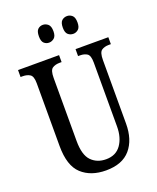

<svg xmlns="http://www.w3.org/2000/svg" viewBox="-166 -1010 915 1117"><g transform="rotate(-20 292.0 -451.0)"><path d="M295 10Q201 10 144.5 -42Q88 -94 88 -216V-604Q88 -648 70 -659.5Q52 -671 25 -671H12V-714H266V-671H254Q226 -671 208.5 -659Q191 -647 191 -600V-210Q191 -123 226 -87Q261 -51 317 -51Q378 -51 409.5 -95.5Q441 -140 441 -209V-604Q441 -648 424 -659.5Q407 -671 380 -671H368V-714H571V-671H558Q531 -671 513.5 -659Q496 -647 496 -600V-207Q496 -107 446 -48.5Q396 10 295 10ZM387 -802Q368 -802 354.5 -814Q341 -826 341 -856Q341 -888 354.5 -900Q368 -912 387 -912Q404 -912 418 -900Q432 -888 432 -856Q432 -826 418 -814Q404 -802 387 -802ZM237 -802Q219 -802 206 -814Q193 -826 193 -856Q193 -888 206 -900Q219 -912 237 -912Q254 -912 268.5 -900Q283 -888 283 -856Q283 -826 268.5 -814Q254 -802 237 -802Z"/></g></svg>

Font: Noto Serif Tamil ExtraCondensed Medium
Style: Regular
Weight: 500
Width: 2
Designer: Indian Type Foundry, Tom Grace, and the Monotype Design Team
Foundry: Monotype Imaging Inc.
Version: Version 2.004; ttfautohint (v1.8.4.7-5d5b)